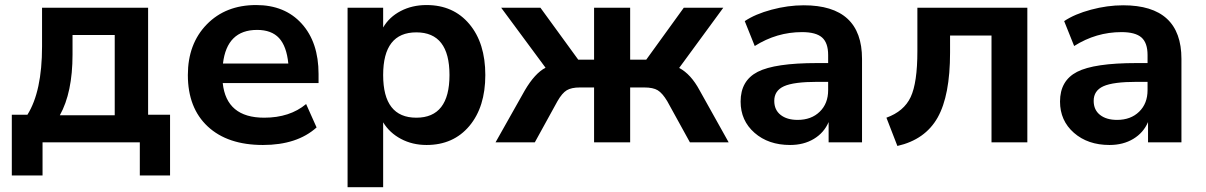

<svg xmlns="http://www.w3.org/2000/svg" viewBox="-20 -570 4830 769"><path d="M27.3 132.8V-110.4H89.8Q148.4 -204.1 148.4 -383.8V-539.1H573.2V-110.4H661.1V132.8H540V0H150.4V132.8ZM219.7 -108.4H439.5V-429.7H270.5V-351.6Q270.5 -199.2 219.7 -108.4Z M1033.2 10.7Q891.6 10.7 812 -63.5Q732.4 -137.7 732.4 -269.5Q732.4 -394.5 808.1 -472.2Q883.8 -549.8 1005.9 -549.8Q1121.1 -549.8 1188.5 -475.1Q1255.9 -400.4 1255.9 -273.4V-237.3H872.1Q886.7 -98.6 1038.1 -98.6Q1140.6 -98.6 1206.1 -153.3L1248 -59.6Q1169.9 10.7 1033.2 10.7ZM873 -315.4H1134.8Q1127.9 -384.8 1097.7 -417.5Q1067.4 -450.2 1009.8 -450.2Q888.7 -450.2 873 -315.4Z M1688.5 -549.8Q1795.9 -549.8 1859.9 -473.6Q1923.8 -397.5 1923.8 -269.5Q1923.8 -141.6 1859.9 -65.4Q1795.9 10.7 1688.5 10.7Q1631.8 10.7 1585.9 -13.7Q1540 -38.1 1514.6 -80.1V179.7H1372.1V-539.1H1514.6V-460Q1539.1 -502 1585 -525.9Q1630.9 -549.8 1688.5 -549.8ZM1647.5 -440.4Q1514.6 -440.4 1514.6 -269.5Q1514.6 -98.6 1647.5 -98.6Q1780.3 -98.6 1780.3 -269.5Q1780.3 -440.4 1647.5 -440.4Z M2082 -208Q2122.1 -276.4 2165 -298.8L1987.3 -539.1H2144.5L2295.9 -331.1H2359.4V-539.1H2503.9V-331.1H2568.4L2718.8 -539.1H2877L2700.2 -297.9Q2747.1 -273.4 2782.2 -208L2898.4 0H2743.2L2652.3 -165Q2632.8 -197.3 2614.3 -208.5Q2595.7 -219.7 2560.5 -219.7H2503.9V0H2359.4V-219.7H2302.7Q2268.6 -219.7 2250 -208.5Q2231.4 -197.3 2212.9 -165L2122.1 0H1964.8Z M3144.5 10.7Q3057.6 10.7 3002 -38.1Q2946.3 -86.9 2946.3 -163.1Q2946.3 -247.1 3014.6 -282.2Q3083 -317.4 3252.9 -317.4H3296.9V-349.6Q3296.9 -398.4 3272.5 -419.9Q3248 -441.4 3192.4 -441.4Q3090.8 -441.4 3002.9 -385.7L2962.9 -485.4Q3004.9 -513.7 3070.3 -531.2Q3135.7 -548.8 3199.2 -548.8Q3432.6 -548.8 3432.6 -334V0H3298.8V-81.1Q3280.3 -38.1 3239.7 -13.7Q3199.2 10.7 3144.5 10.7ZM3081.1 -166Q3081.1 -129.9 3106.4 -109.9Q3131.8 -89.8 3174.8 -89.8Q3229.5 -89.8 3263.2 -122.6Q3296.9 -155.3 3296.9 -209V-242.2H3253.9Q3159.2 -242.2 3120.1 -224.6Q3081.1 -207 3081.1 -166Z M3530.3 -98.6Q3600.6 -124 3627.4 -181.2Q3654.3 -238.3 3654.3 -365.2V-539.1H4094.7V0H3951.2V-427.7H3785.2V-359.4Q3785.2 -187.5 3735.4 -99.1Q3685.5 -10.7 3574.2 14.6Z M4423.8 10.7Q4336.9 10.7 4281.2 -38.1Q4225.6 -86.9 4225.6 -163.1Q4225.6 -247.1 4293.9 -282.2Q4362.3 -317.4 4532.2 -317.4H4576.2V-349.6Q4576.2 -398.4 4551.8 -419.9Q4527.3 -441.4 4471.7 -441.4Q4370.1 -441.4 4282.2 -385.7L4242.2 -485.4Q4284.2 -513.7 4349.6 -531.2Q4415 -548.8 4478.5 -548.8Q4711.9 -548.8 4711.9 -334V0H4578.1V-81.1Q4559.6 -38.1 4519 -13.7Q4478.5 10.7 4423.8 10.7ZM4360.4 -166Q4360.4 -129.9 4385.7 -109.9Q4411.1 -89.8 4454.1 -89.8Q4508.8 -89.8 4542.5 -122.6Q4576.2 -155.3 4576.2 -209V-242.2H4533.2Q4438.5 -242.2 4399.4 -224.6Q4360.4 -207 4360.4 -166Z"/></svg>

Font: Min Sans Bold
Style: Regular
Weight: 700
Designer: Jinseong-Kim, NotoSansCJK, Nunito
Foundry: Jinseong-Kim
Version: Version 1.400;Glyphs 3.1.2 (3151)